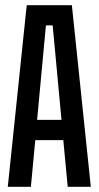

<svg xmlns="http://www.w3.org/2000/svg" viewBox="-20 -720 380 740"><path d="M10 0 83 -700H257L330 0H241L224 -180H116L99 0ZM123 -258H217L183 -622H157Z"/></svg>

Font: Tektur Condensed
Style: Regular
Weight: 400
Width: 3
Designer: Adam Jagosz
Foundry: Adam Jagosz
Version: Version 1.005;gftools[0.9.30]